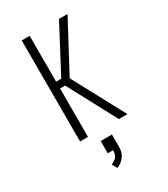

<svg xmlns="http://www.w3.org/2000/svg" viewBox="-228 -801 1006 1152"><g transform="rotate(-30 275.0 -225.0)"><path d="M119 0V-700H174V-382.5H209.5L377 -700H436.5L254.5 -359.5L447.5 0H388L209 -335.5H174V0ZM227.5 144.5V59.5H305.5V144.5Q305.5 177.5 292.8 199.2Q280 221 263.2 233Q246.5 245 233.5 249.5L214 214.5Q227 210.5 245.8 195.8Q264.5 181 264.5 144.5Z"/></g></svg>

Font: Trispace SemiCondensed ExtraLight
Style: Regular
Weight: 200
Width: 4
Designer: Tyler Finck
Foundry: Etcetera Type Company
Version: Version 1.210; ttfautohint (v1.8.3)